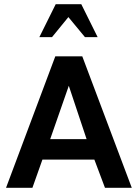

<svg xmlns="http://www.w3.org/2000/svg" viewBox="-20 -897 658 917"><path d="M393.6 -232.4H219.7L308.6 -487.3ZM609.4 0 373 -627.9H244.1L8.8 0H134.8L182.6 -134.8H430.7L481.4 0ZM385.7 -719.7 306.6 -815.4 228.5 -719.7H168L246.1 -877H368.2L446.3 -719.7Z"/></svg>

Font: Namkio Khamti Book
Style: Bold
Weight: 800
Designer: Debbi Hosken
Foundry: SIL International
Version: Version 3.917